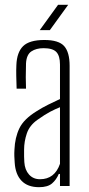

<svg xmlns="http://www.w3.org/2000/svg" viewBox="-20 -772 370 797"><path d="M142 5Q95 5 69.5 -21.5Q44 -48 41 -97Q40 -112 39.5 -123.5Q39 -135 40 -151Q42 -201 60.5 -239.5Q79 -278 133 -311Q153 -324 180 -337.5Q207 -351 229 -361V-504Q229 -540 214 -556Q199 -572 161 -572Q130 -572 110 -558.5Q90 -545 88 -509Q87 -479 87 -451.5Q87 -424 88 -404H49Q48 -433 47.5 -457Q47 -481 48 -502Q50 -555 76 -580.5Q102 -606 164 -606Q224 -606 246.5 -580.5Q269 -555 269 -499V0H229V-50H224Q214 -26 196 -10.5Q178 5 142 5ZM146 -28Q207 -28 229 -92V-327Q209 -319 188 -308Q167 -297 136 -275Q103 -252 91.5 -218.5Q80 -185 80 -150Q80 -136 80 -122.5Q80 -109 81 -99Q83 -67 100.5 -47.5Q118 -28 146 -28ZM145 -647 221 -752H263L187 -647Z"/></svg>

Font: Big Shoulders Text Thin
Style: Regular
Weight: 100
Designer: Patric King
Foundry: XO Type Co
Version: Version 1.000; ttfautohint (v1.8.2)